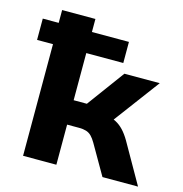

<svg xmlns="http://www.w3.org/2000/svg" viewBox="-105 -801 854 897"><g transform="rotate(15 322.0 -352.5)"><path d="M86 0V-540H9V-643H86V-705H247V-642H426V-540H247V-312H311L444 -493H615L430 -245L412 -283Q439 -280 460 -269Q481 -258 498 -240Q515 -222 531 -195L642 0H470L387 -144Q376 -163 365 -174Q354 -185 339.5 -189.5Q325 -194 305 -194H247V0Z"/></g></svg>

Font: Nunito Sans 8pt ExtraBold
Style: Regular
Weight: 800
Version: Version 3.101;gftools[0.9.27]